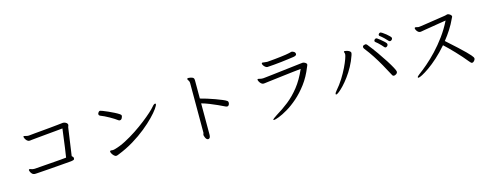

<svg xmlns="http://www.w3.org/2000/svg" viewBox="-25 -1508 6010 2352"><g transform="rotate(-15 2980.0 -332.5)"><path d="M755 -139Q755 -124 744 -119.5Q733 -115 712 -112Q689 -110 645 -106.5Q601 -103 547 -98.5Q493 -94 438.5 -90Q384 -86 339 -83Q294 -80 269 -78Q263 -78 257 -77.5Q251 -77 246 -77Q223 -77 209 -91.5Q195 -106 189.5 -121.5Q184 -137 184 -139Q184 -145 188 -148Q191 -151 194 -151Q202 -151 215.5 -145Q229 -139 252 -139H262Q287 -141 326.5 -144Q366 -147 412.5 -150.5Q459 -154 506.5 -157.5Q554 -161 595.5 -164.5Q637 -168 664 -171Q670 -209 682 -293Q694 -377 713 -528Q676 -524 620.5 -519Q565 -514 505.5 -508.5Q446 -503 394 -498Q342 -493 312 -490Q305 -489 298 -488Q291 -487 284 -487Q267 -487 253.5 -500.5Q240 -514 232.5 -529.5Q225 -545 225 -550Q225 -556 229 -559Q230 -560 234 -560Q242 -560 257 -555Q272 -550 291 -550Q294 -550 296.5 -550.5Q299 -551 302 -551Q329 -554 373 -558Q417 -562 468.5 -566.5Q520 -571 571.5 -576Q623 -581 666 -585.5Q709 -590 735 -593H739Q752 -593 768 -585.5Q784 -578 791 -565Q794 -558 794 -553Q794 -546 790.5 -540Q787 -534 785 -522L735 -171Q742 -165 748 -158Q754 -151 755 -143Z M1188 -598Q1199 -618 1214 -618Q1219 -618 1246 -607.5Q1273 -597 1309.5 -581Q1346 -565 1382 -546.5Q1418 -528 1440 -513Q1456 -503 1456 -489Q1456 -479 1446.5 -460.5Q1437 -442 1418 -442Q1409 -442 1401 -448Q1387 -459 1362 -475Q1337 -491 1307.5 -507.5Q1278 -524 1250.5 -537.5Q1223 -551 1203 -558Q1183 -566 1183 -582Q1183 -592 1188 -598ZM1295 -42Q1276 -33 1263 -33Q1251 -33 1237 -46Q1223 -59 1213.5 -75.5Q1204 -92 1204 -102Q1204 -108 1208 -111Q1213 -114 1217 -114Q1221 -114 1226 -113Q1231 -112 1239 -112Q1244 -112 1252 -113Q1260 -114 1270 -117Q1336 -135 1409 -173Q1482 -211 1553 -258Q1624 -305 1685 -352.5Q1746 -400 1788.5 -438.5Q1831 -477 1847 -497Q1872 -528 1888 -528Q1896 -528 1896 -519Q1896 -505 1868 -465Q1840 -425 1787 -370.5Q1734 -316 1660 -256Q1586 -196 1494 -140Q1402 -84 1295 -42Z M2368 -659Q2368 -675 2362 -687Q2358 -695 2352.5 -702Q2347 -709 2347 -716Q2347 -719 2348 -721Q2350 -726 2364 -726Q2375 -726 2387.5 -723.5Q2400 -721 2408 -718Q2426 -711 2430 -700.5Q2434 -690 2434 -673V-446Q2470 -437 2518.5 -422Q2567 -407 2615 -389.5Q2663 -372 2700 -356.5Q2737 -341 2750 -331Q2758 -326 2760.5 -319.5Q2763 -313 2763 -306Q2763 -291 2755 -278Q2747 -265 2733 -265Q2726 -265 2719.5 -268Q2713 -271 2708 -273Q2674 -290 2627.5 -311Q2581 -332 2531 -352Q2481 -372 2434 -385V11Q2434 28 2429.5 42Q2425 56 2411 60Q2409 61 2405 61Q2392 61 2383 50.5Q2374 40 2369 26.5Q2364 13 2362 5Q2361 2 2361 -2Q2361 -11 2364.5 -17.5Q2368 -24 2368 -31Z M3352 -667Q3360 -668 3386 -670Q3412 -672 3447.5 -675.5Q3483 -679 3520 -683.5Q3557 -688 3588 -692.5Q3619 -697 3634 -701Q3656 -707 3660 -708Q3664 -709 3667 -709Q3680 -709 3696.5 -698.5Q3713 -688 3713 -668Q3713 -647 3670 -641Q3642 -637 3600 -631.5Q3558 -626 3511.5 -620.5Q3465 -615 3421.5 -611.5Q3378 -608 3347 -606Q3344 -606 3341 -605.5Q3338 -605 3335 -605Q3322 -605 3309 -615Q3296 -625 3287 -638.5Q3278 -652 3278 -663Q3278 -669 3283 -672Q3285 -673 3290 -673Q3299 -673 3314 -670Q3329 -667 3345 -667ZM3249 -485Q3253 -485 3283 -488.5Q3313 -492 3358.5 -497Q3404 -502 3457.5 -508.5Q3511 -515 3564 -521Q3617 -527 3662 -532.5Q3707 -538 3734.5 -541Q3762 -544 3764 -544Q3779 -544 3796 -533Q3813 -522 3813 -510Q3813 -503 3809.5 -496Q3806 -489 3802 -479Q3757 -365 3692.5 -279Q3628 -193 3557.5 -131.5Q3487 -70 3421.5 -31.5Q3356 7 3308.5 25Q3261 43 3244 43Q3236 43 3236 39Q3236 28 3292 -7Q3374 -56 3451 -116.5Q3528 -177 3597 -264Q3666 -351 3721 -477Q3680 -473 3622.5 -466.5Q3565 -460 3503.5 -452.5Q3442 -445 3387.5 -438.5Q3333 -432 3296 -427.5Q3259 -423 3253 -422Q3247 -421 3242 -421Q3237 -421 3233 -421Q3219 -421 3205.5 -433.5Q3192 -446 3184 -461.5Q3176 -477 3176 -485Q3176 -493 3183 -494H3185Q3193 -494 3206.5 -489.5Q3220 -485 3242 -485Z M4889 -531Q4886 -529 4880 -525.5Q4874 -522 4867 -522Q4858 -522 4851 -530Q4838 -546 4810.5 -572.5Q4783 -599 4759 -617Q4752 -621 4752 -630Q4752 -639 4760 -647Q4768 -655 4778 -655Q4785 -655 4804.5 -642.5Q4824 -630 4845.5 -612.5Q4867 -595 4883 -578.5Q4899 -562 4899 -554Q4899 -541 4889 -531ZM4826 -492Q4826 -482 4816.5 -472Q4807 -462 4796 -462Q4787 -462 4779 -471Q4769 -484 4751.5 -502Q4734 -520 4717 -536Q4700 -552 4689 -559Q4682 -565 4682 -573Q4682 -582 4690 -590.5Q4698 -599 4709 -599Q4717 -599 4722 -595Q4734 -588 4755 -570.5Q4776 -553 4796 -535Q4816 -517 4822 -507Q4826 -500 4826 -492ZM4850 -141Q4850 -123 4834 -112Q4818 -101 4806 -101Q4790 -101 4783 -115Q4742 -193 4704.5 -259.5Q4667 -326 4626.5 -388.5Q4586 -451 4536 -515Q4528 -526 4528 -536Q4528 -552 4542.5 -557.5Q4557 -563 4563 -563Q4576 -563 4585 -551Q4638 -485 4685.5 -417.5Q4733 -350 4770 -292Q4807 -234 4828.5 -193.5Q4850 -153 4850 -141ZM4062 -61Q4055 -61 4055 -68Q4055 -82 4076 -106Q4127 -164 4167 -228Q4207 -292 4235.5 -351Q4264 -410 4279 -452.5Q4294 -495 4294 -509Q4294 -521 4290.5 -528Q4287 -535 4287 -540Q4287 -543 4288 -545Q4291 -549 4299 -549Q4308 -549 4325.5 -544Q4343 -539 4357.5 -529.5Q4372 -520 4372 -506Q4372 -496 4366 -478Q4342 -407 4307.5 -344Q4273 -281 4234.5 -229Q4196 -177 4160.5 -139.5Q4125 -102 4098.5 -81.5Q4072 -61 4062 -61Z M5667 -591Q5639 -529 5600 -468Q5561 -407 5515 -350Q5596 -278 5650 -228Q5704 -178 5736.5 -145.5Q5769 -113 5785 -94Q5801 -75 5806 -66Q5811 -57 5811 -52Q5811 -37 5798 -21.5Q5785 -6 5770 -6Q5765 -6 5763 -7Q5761 -8 5755 -12.5Q5749 -17 5738 -31Q5711 -65 5677 -103.5Q5643 -142 5606.5 -180.5Q5570 -219 5537 -251.5Q5504 -284 5480 -306Q5413 -229 5348.5 -171Q5284 -113 5229.5 -75Q5175 -37 5138 -18Q5101 1 5089 1Q5083 1 5081.5 -2.5Q5080 -6 5080 -7Q5080 -12 5088 -20Q5096 -28 5109 -38Q5157 -73 5219.5 -126.5Q5282 -180 5349 -251Q5416 -322 5478.5 -407.5Q5541 -493 5589 -590Q5549 -584 5498 -575.5Q5447 -567 5398 -559Q5349 -551 5314.5 -545.5Q5280 -540 5273 -538Q5267 -537 5262 -536.5Q5257 -536 5252 -536Q5238 -536 5225.5 -547.5Q5213 -559 5206 -573Q5199 -587 5199 -595Q5199 -605 5210 -606H5211Q5216 -606 5227 -603Q5238 -600 5243 -599H5251Q5254 -599 5259.5 -599.5Q5265 -600 5281 -602Q5297 -604 5332.5 -609.5Q5368 -615 5430.5 -624.5Q5493 -634 5592 -649Q5607 -651 5610.5 -653Q5614 -655 5624 -657Q5626 -657 5627 -657.5Q5628 -658 5629 -658Q5644 -658 5661.5 -645.5Q5679 -633 5679 -618Q5679 -610 5673 -604Z"/></g></svg>

Font: Moon Stars Kai T
Style: Regular
Weight: 400
Designer: GuiWonder
Version: Version 1.101